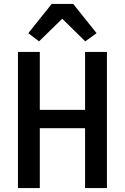

<svg xmlns="http://www.w3.org/2000/svg" viewBox="-20 -964 640 984"><path d="M416 -307H184V0H72V-698H184V-401H416V-698H528V0H416ZM355 -944 475 -794 417 -752 299 -868 180 -752 125 -794 245 -944Z"/></svg>

Font: IBM Plaex Mono Medium
Style: Regular
Weight: 500
Designer: Mike Abbink, Paul van der Laan, Pieter van Rosmalen
Foundry: Bold Monday
Version: Version 2.003